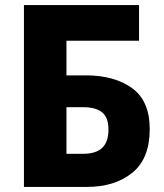

<svg xmlns="http://www.w3.org/2000/svg" viewBox="-20 -734 645 754"><path d="M74 -714H526V-574H241V-438H318Q429 -438 498.5 -388Q568 -338 568 -227Q568 -111 499.5 -55.5Q431 0 322 0H74ZM406 -225Q406 -272 381.5 -292.5Q357 -313 306 -313H241V-130H306Q357 -130 381.5 -153.5Q406 -177 406 -225Z"/></svg>

Font: Nebula Sans Bold
Style: Regular
Weight: 700
Designer: Paul D. Hunt for Adobe (as Source Sans)
Foundry: Nebula Entertainment & Broadcasting LLC
Version: Version 1.010